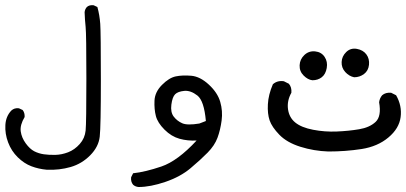

<svg xmlns="http://www.w3.org/2000/svg" viewBox="-20 -418 1586 750"><path d="M163.1 245.1Q130.9 242.2 102.5 231.4Q74.2 220.7 49.3 196.3Q24.4 171.9 11.7 138.2Q-1 104.5 1 70.3Q2.9 36.1 24.4 13.7Q36.1 2.9 53.7 4.9L68.4 11.7Q77.1 22.5 76.2 39.1Q57.6 70.3 61 95.2Q64.5 120.1 80.6 142.1Q96.7 164.1 113.8 172.9Q130.9 181.6 150.9 184.6Q170.9 187.5 195.8 187Q220.7 186.5 246.1 176.8Q271.5 167 291.5 144.5Q311.5 122.1 314.5 91.8Q317.4 61.5 317.4 -111.3Q317.4 -284.2 314.5 -312.5Q311.5 -340.8 310.5 -370.1Q311.5 -381.8 319.3 -390.6Q329.1 -399.4 345.7 -397.5L360.4 -390.6Q369.1 -359.4 371.6 -324.7Q374 -290 374 -106.9Q374 76.2 369.6 115.7Q365.2 155.3 332.5 188.5Q299.8 221.7 255.9 234.4Q211.9 247.1 163.1 245.1Z M521.5 312.5Q508.8 311.5 500 303.7Q490.2 292 492.2 274.4L500 258.8Q546.9 253.9 610.4 232.4Q673.8 210.9 748 130.9Q712.9 132.8 681.2 124Q649.4 115.2 622.6 88.4Q595.7 61.5 588.9 35.2Q582 8.8 583.5 -24.9Q585 -58.6 612.8 -86.4Q640.6 -114.3 666.5 -119.6Q692.4 -125 727.1 -122.1Q761.7 -119.1 795.9 -87.4Q830.1 -55.7 840.3 -20Q850.6 15.6 845.7 52.7Q840.8 89.8 829.6 120.1Q818.4 150.4 791 178.2Q763.7 206.1 724.1 239.3Q684.6 272.5 626 292.5Q567.4 312.5 521.5 312.5ZM758.8 64.5 784.2 54.7Q777.3 -24.4 751 -44.9Q724.6 -65.4 699.7 -63Q674.8 -60.5 664.1 -49.8Q653.3 -39.1 649.4 -9.3Q645.5 20.5 658.7 37.6Q671.9 54.7 691.9 63.5Q711.9 72.3 758.8 64.5Z M1262.7 173.8Q1206.1 171.9 1153.3 155.3Q1100.6 138.7 1071.3 108.4Q1042 78.1 1033.2 52.2Q1024.4 26.4 1026.4 -10.7Q1028.3 -47.9 1045.9 -88.9Q1063.5 -104.5 1088.9 -100.6L1108.4 -90.8Q1120.1 -77.1 1118.2 -55.7Q1100.6 -24.4 1105 8.3Q1109.4 41 1133.3 60.5Q1157.2 80.1 1203.1 88.9Q1249 97.7 1295.4 95.7Q1341.8 93.8 1382.8 86.9Q1423.8 80.1 1447.3 58.1Q1470.7 36.1 1460.9 -18.6Q1462.9 -34.2 1472.7 -45.9Q1486.3 -57.6 1507.8 -55.7L1527.3 -45.9Q1550.8 -4.9 1544.9 39.6Q1539.1 84 1497.1 119.1Q1455.1 154.3 1392.6 164.1Q1330.1 173.8 1262.7 173.8ZM1200.2 -104.5Q1182.6 -106.4 1166 -123Q1149.4 -139.6 1150.4 -163.1Q1151.4 -186.5 1168.9 -203.1Q1186.5 -219.7 1210.9 -217.3Q1235.4 -214.8 1248 -195.8Q1260.7 -176.8 1256.3 -152.3Q1252 -127.9 1236.8 -116.2Q1221.7 -104.5 1200.2 -104.5ZM1363.3 -116.2Q1343.8 -120.1 1328.6 -136.7Q1313.5 -153.3 1314.5 -175.8Q1315.4 -198.2 1332.5 -214.8Q1349.6 -231.4 1374 -227.1Q1398.4 -222.7 1411.1 -205.6Q1423.8 -188.5 1421.4 -165Q1418.9 -141.6 1401.9 -128.9Q1384.8 -116.2 1363.3 -116.2Z"/></svg>

Font: JasonHandwriting2
Style: Regular
Weight: 400
Version: Version 1.05.10